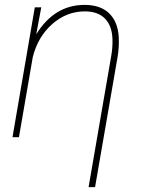

<svg xmlns="http://www.w3.org/2000/svg" viewBox="-20 -558 576 781"><path d="M127.4 -418.5Q201.2 -538.1 324.2 -538.1Q388.2 -538.1 423.6 -504.2Q459 -470.2 462.9 -408.7Q465.3 -368.2 458.5 -327.6L366.7 203.1H340.3L432.6 -331.5Q438.5 -365.2 437.5 -397.9Q436 -452.1 407.5 -481.9Q378.9 -511.7 325.2 -511.7Q251 -511.7 192.4 -460Q133.8 -408.2 113.3 -325.7L57.1 0H30.8L121.6 -528.3H147.9Z"/></svg>

Font: Roboto Thin
Style: Italic
Weight: 250
Italic angle: -12°
Designer: Google
Version: Version 2.134; 2016